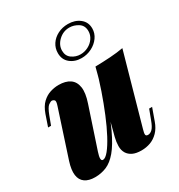

<svg xmlns="http://www.w3.org/2000/svg" viewBox="-190 -928 996 1069"><g transform="rotate(-30 308.5 -393.5)"><path d="M391 -354Q352 -237 318 -164.5Q284 -92 251.5 -53.5Q219 -15 184.5 -0.5Q150 14 110 14Q70 14 46 -3Q22 -20 17.5 -53.5Q13 -87 29 -137L126 -434Q136 -463 128.5 -469.5Q121 -476 114 -476Q105 -476 91 -465.5Q77 -455 61 -413L40 -357H21L46 -430Q61 -472 84.5 -494Q108 -516 135.5 -524.5Q163 -533 189 -533Q234 -533 261 -514.5Q288 -496 294 -458Q300 -420 280 -361L194 -102Q176 -48 196 -48Q212 -48 234 -75Q256 -102 281 -149Q306 -196 331 -256.5Q356 -317 379 -383.5Q402 -450 419 -516ZM474 -85Q467 -62 468.5 -52.5Q470 -43 483 -43Q498 -43 511.5 -56.5Q525 -70 538 -106L561 -167H580L552 -89Q539 -52 516.5 -29Q494 -6 466.5 4Q439 14 409 14Q374 14 352.5 3.5Q331 -7 320 -25Q308 -45 308.5 -71.5Q309 -98 316 -126L419 -519Q471 -520 516 -523Q561 -526 600 -533ZM404 -801Q449 -801 479.5 -777Q510 -753 510 -712Q510 -681 491.5 -655Q473 -629 442.5 -613.5Q412 -598 377 -598Q334 -598 304.5 -622Q275 -646 275 -688Q275 -720 292 -745.5Q309 -771 338.5 -786Q368 -801 404 -801ZM382 -619Q408 -619 431.5 -631Q455 -643 469.5 -664Q484 -685 484 -710Q484 -746 457 -763Q430 -780 401 -780Q361 -780 331.5 -752Q302 -724 302 -688Q302 -654 327 -636.5Q352 -619 382 -619Z"/></g></svg>

Font: Playfair Display Black
Style: Italic
Weight: 900
Italic angle: -14°
Designer: Claus Eggers Sørensen
Foundry: Claus Eggers Sørensen
Version: Version 1.203